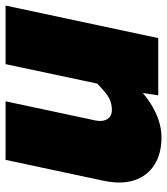

<svg xmlns="http://www.w3.org/2000/svg" viewBox="8 -642 615 708"><g transform="rotate(90 316.0 -287.5)"><path d="M335 0 406 -333Q411 -359 400.5 -375.5Q390 -392 367 -392Q334 -392 307.5 -371.5Q281 -351 240 -308L259 -463Q315 -522 367 -548.5Q419 -575 468 -575Q528 -575 569 -549Q610 -523 626 -475.5Q642 -428 628 -361L551 0ZM-18 0 102 -563H313L302 -490L198 0Z"/></g></svg>

Font: Azeret Mono Thin Black
Style: Italic
Weight: 900
Italic angle: -12°
Version: Version 1.002